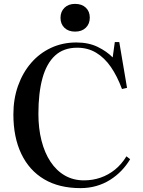

<svg xmlns="http://www.w3.org/2000/svg" viewBox="-20 -956 735 990"><path d="M395 14Q285 14 208 -31.5Q131 -77 90 -162.5Q49 -248 49 -366Q49 -446 73 -513.5Q97 -581 140 -631Q183 -681 242.5 -709Q302 -737 374 -737Q437 -737 484 -714Q531 -691 561 -660L572 -739H595L635 -503L609 -497Q584 -564 551.5 -611Q519 -658 476 -684Q433 -710 378 -710Q308 -710 264 -669.5Q220 -629 199 -553Q178 -477 178 -369Q178 -294 194 -231Q210 -168 240.5 -122Q271 -76 314.5 -51Q358 -26 413 -26Q458 -26 498.5 -40Q539 -54 573 -81.5Q607 -109 632 -150L651 -135Q632 -103 606 -76Q580 -49 547.5 -28.5Q515 -8 476.5 3Q438 14 395 14ZM367 -793Q333 -793 312.5 -812.5Q292 -832 292 -864Q292 -896 312.5 -916Q333 -936 367 -936Q402 -936 422.5 -916.5Q443 -897 443 -865Q443 -833 422.5 -813Q402 -793 367 -793Z"/></svg>

Font: Literata 60pt Medium
Style: Regular
Weight: 500
Designer: Latin by Veronika Burian and Jose Scaglione. Greek by Irene Vlachou. Cyrillic by Vera Evstafieva.
Foundry: TypeTogether
Version: Version 3.103;gftools[0.9.29]